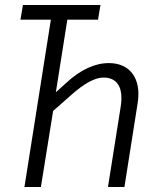

<svg xmlns="http://www.w3.org/2000/svg" viewBox="-20 -750 640 770"><path d="M78 0H144L193 -305L270 -373C316 -413 359 -439 395 -439C451 -439 476 -398 464 -322L413 0H479L532 -336C548 -434 502 -497 417 -497C361 -497 303 -471 245 -417L204 -380L250 -671H373L383 -730H72L62 -671H184Z"/></svg>

Font: JetBrains Mono ExtraLight
Style: Italic
Weight: 240
Italic angle: -9°
Monospace: yes
Designer: Philipp Nurullin, Konstantin Bulenkov
Foundry: JetBrains
Version: Version 2.305